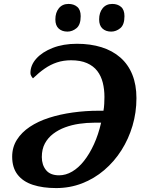

<svg xmlns="http://www.w3.org/2000/svg" viewBox="-20 -948 742 978"><path d="M266 10Q198 10 147.5 -6.5Q97 -23 69.5 -58.5Q42 -94 42 -150Q42 -198 66 -236Q90 -274 132 -302Q174 -330 230 -348Q286 -366 351 -375Q416 -384 484 -384H507Q510 -400 511 -419.5Q512 -439 512 -454Q512 -493 503.5 -527Q495 -561 475.5 -586.5Q456 -612 423 -626.5Q390 -641 342 -641Q303 -641 270 -630Q237 -619 207.5 -598.5Q178 -578 148 -549Q144 -553 139.5 -560.5Q135 -568 135 -576Q135 -616 165 -649.5Q195 -683 248.5 -704Q302 -725 372 -725Q441 -725 497 -707.5Q553 -690 593 -655Q633 -620 654 -568Q675 -516 675 -448Q675 -375 655 -307.5Q635 -240 598.5 -182.5Q562 -125 511 -81.5Q460 -38 398 -14Q336 10 266 10ZM281 -55Q315 -55 347.5 -74Q380 -93 408 -128.5Q436 -164 458.5 -213Q481 -262 495 -323H459Q422 -323 384 -317.5Q346 -312 312 -299.5Q278 -287 251 -266.5Q224 -246 208.5 -217Q193 -188 193 -148Q193 -108 214.5 -81.5Q236 -55 281 -55ZM546.5 -787Q519 -787 502 -802.5Q485 -818 485 -849Q485 -884 502.9 -906Q520.9 -928 551.8 -928Q579 -928 596.5 -913Q614 -898.1 614 -865.6Q614 -822 592.8 -804.5Q571.5 -787 546.5 -787ZM323.5 -787Q296 -787 279 -802.5Q262 -818 262 -849Q262 -884 279.9 -906Q297.9 -928 328.8 -928Q356 -928 373.5 -913Q391 -898.1 391 -865.6Q391 -822 369.8 -804.5Q348.5 -787 323.5 -787Z"/></svg>

Font: Noto Serif
Style: Italic
Weight: 400
Italic angle: -12°
Designer: Monotype Design Team
Foundry: Monotype Imaging Inc.
Version: Version 2.013